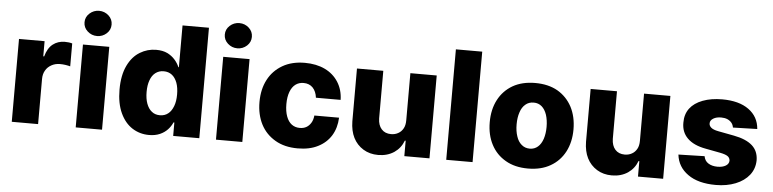

<svg xmlns="http://www.w3.org/2000/svg" viewBox="-46 -1012 5066 1259"><g transform="rotate(5 2486.5 -382.5)"><path d="M228.5 0H55.2V-545.4H223.6V-445.8H229.5Q244.6 -501 277.8 -526.9Q311 -552.7 356.4 -552.7Q369.1 -552.7 381.3 -551.3Q391.6 -550.3 405.3 -546.4V-395.5Q395 -398.9 373 -402.3Q356 -404.8 336.9 -404.8Q306.6 -404.8 281.7 -391.1Q255.9 -377 242.7 -353.5Q228.5 -330.1 228.5 -296.4Z M649.4 0H476.1V-545.4H649.4ZM500 -633.3Q473.6 -657.2 473.6 -691.9Q473.6 -726.6 500 -750.5Q526.9 -774.9 563 -774.9Q599.1 -774.9 626 -750.5Q651.9 -726.6 651.9 -691.9Q651.9 -657.2 626 -633.3Q599.1 -608.9 563 -608.9Q526.9 -608.9 500 -633.3Z M959 7.8Q898.4 7.8 849.1 -23.4Q799.8 -54.7 770.5 -117.2Q740.7 -180.7 740.7 -272.5Q740.7 -366.7 771.5 -430.7Q801.3 -492.7 851.6 -522.9Q900.9 -552.7 958 -552.7Q1001.5 -552.7 1031.7 -538.1Q1061.5 -523.4 1082 -500Q1102.1 -477.1 1112.3 -452.1H1115.7V-727.1H1289.6V0H1117.7V-88.4H1112.3Q1100.6 -62 1081.1 -41Q1060.5 -19 1030.8 -5.9Q999.5 7.8 959 7.8ZM1019 -127.4Q1050.8 -127.4 1073.2 -145.5Q1094.2 -161.6 1107.4 -195.8Q1119.6 -227.5 1119.6 -272.9Q1119.6 -317.4 1107.9 -349.6Q1095.2 -382.8 1073.7 -399.4Q1051.3 -417 1019 -417Q987.8 -417 964.4 -398.9Q941.9 -381.3 930.7 -349.1Q918.9 -316.9 918.9 -272.9Q918.9 -228 930.7 -195.8Q942.9 -162.6 964.8 -145.5Q986.3 -127.4 1019 -127.4Z M1572.8 0H1399.4V-545.4H1572.8ZM1423.3 -633.3Q1397 -657.2 1397 -691.9Q1397 -726.6 1423.3 -750.5Q1450.2 -774.9 1486.3 -774.9Q1522.5 -774.9 1549.3 -750.5Q1575.2 -726.6 1575.2 -691.9Q1575.2 -657.2 1549.3 -633.3Q1522.5 -608.9 1486.3 -608.9Q1450.2 -608.9 1423.3 -633.3Z M1937.5 10.3Q1851.1 10.3 1790 -25.4Q1727.1 -62 1694.8 -124.5Q1662.1 -188 1662.1 -271Q1662.1 -355.5 1695.3 -418.5Q1727.5 -480.5 1790 -517.1Q1851.1 -552.7 1937 -552.7Q2012.2 -552.7 2069.3 -525.4Q2125 -498.5 2157.2 -448.2Q2189.5 -397.5 2190.9 -331.1H2028.3Q2023.4 -372.1 2000.5 -396.5Q1977.1 -420.4 1939.9 -420.4Q1909.2 -420.4 1886.7 -403.8Q1864.3 -387.2 1851.6 -354Q1838.9 -320.3 1838.9 -272.9Q1838.9 -225.1 1851.6 -191.4Q1863.8 -158.2 1886.7 -141.1Q1909.2 -124.5 1939.9 -124.5Q1964.8 -124.5 1982.9 -134.8Q2001 -145 2013.2 -165Q2025.4 -184.1 2028.3 -213.9H2190.9Q2188 -146 2157.2 -95.7Q2126 -45.4 2070.3 -17.6Q2016.1 10.3 1937.5 10.3Z M2631.3 -235.4V-545.4H2804.7V0H2639.2V-101.6H2633.8Q2615.2 -51.8 2572.3 -22.5Q2527.3 7.3 2467.3 7.3Q2411.1 7.3 2369.1 -18.6Q2326.2 -44.9 2303.2 -90.3Q2280.8 -134.8 2279.8 -197.8V-545.4H2453.1V-231.9Q2454.1 -187.5 2476.6 -162.1Q2499.5 -136.2 2539.6 -136.2Q2565.9 -136.2 2586.4 -147.9Q2607.4 -159.2 2619.6 -181.6Q2631.3 -202.1 2631.3 -235.4Z M2915 -727.1H3088.4V0H2915Z M3453.1 10.3Q3366.7 10.3 3305.7 -25.4Q3243.7 -61 3210.9 -124Q3177.7 -187 3177.7 -271Q3177.7 -355.5 3210.9 -418.5Q3243.7 -481.4 3305.7 -517.6Q3367.2 -552.7 3453.1 -552.7Q3539.6 -552.7 3601.1 -517.6Q3662.1 -481.9 3695.8 -418.5Q3729 -354.5 3729 -271Q3729 -188 3695.8 -124Q3662.1 -60.1 3601.1 -25.4Q3540 10.3 3453.1 10.3ZM3454.1 -120.6Q3484.9 -120.6 3507.3 -140.1Q3528.8 -158.7 3540.5 -193.4Q3551.8 -228.5 3551.8 -272Q3551.8 -316.4 3540.5 -351.6Q3528.8 -386.2 3507.3 -404.8Q3485.4 -423.8 3454.1 -423.8Q3421.9 -423.8 3399.9 -404.8Q3377 -385.7 3366.2 -351.6Q3354.5 -317.4 3354.5 -272Q3354.5 -227.5 3366.2 -193.4Q3377 -159.2 3399.9 -140.1Q3422.4 -120.6 3454.1 -120.6Z M4169.4 -235.4V-545.4H4342.8V0H4177.2V-101.6H4171.9Q4153.3 -51.8 4110.4 -22.5Q4065.4 7.3 4005.4 7.3Q3949.2 7.3 3907.2 -18.6Q3864.3 -44.9 3841.3 -90.3Q3818.8 -134.8 3817.9 -197.8V-545.4H3991.2V-231.9Q3992.2 -187.5 4014.6 -162.1Q4037.6 -136.2 4077.6 -136.2Q4104 -136.2 4124.5 -147.9Q4145.5 -159.2 4157.7 -181.6Q4169.4 -202.1 4169.4 -235.4Z M4929.2 -378.9 4769.5 -374.5Q4766.1 -393.6 4756.3 -405.3Q4745.6 -418.5 4728 -426.3Q4710.4 -433.6 4687 -433.6Q4655.8 -433.6 4635.7 -421.4Q4614.3 -408.7 4614.7 -388.7Q4614.3 -373.5 4627.9 -361.3Q4642.1 -348.6 4675.8 -342.3L4780.8 -322.3Q4861.3 -307.1 4902.3 -270.5Q4941.9 -234.9 4942.9 -174.8Q4942.4 -119.1 4909.7 -77.1Q4876.5 -35.2 4819.8 -12.7Q4762.2 10.3 4689.9 10.3Q4573.2 10.3 4505.9 -38.1Q4438 -85.9 4428.7 -167L4600.6 -171.4Q4606.4 -140.1 4629.9 -125.5Q4654.3 -109.9 4690.4 -109.9Q4724.1 -109.9 4745.1 -122.6Q4765.1 -134.8 4766.1 -155.8Q4765.1 -175.3 4750 -185.5Q4734.9 -195.8 4699.7 -202.6L4604.5 -220.7Q4523.4 -235.4 4482.4 -276.4Q4441.9 -316.4 4442.9 -378.9Q4442.4 -433.6 4471.7 -472.7Q4500.5 -510.7 4555.7 -531.7Q4611.3 -552.7 4683.6 -552.7Q4794.4 -552.7 4858.4 -506.3Q4922.9 -460 4929.2 -378.9Z"/></g></svg>

Font: My Font
Style: Regular
Weight: 500
Designer: Rasmus Andersson
Foundry: rsms
Version: Version 0.001